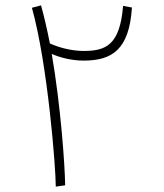

<svg xmlns="http://www.w3.org/2000/svg" viewBox="-20 -695 610 716"><path d="M223 -4C222 -77 207 -296 173 -494C202 -481 246 -469 292 -469C398 -469 462 -510 472 -667L439 -673C427 -526 374 -505 292 -505C246 -505 199 -518 166 -533C156 -584 145 -632 133 -675L99 -666C158 -455 188 -69 188 1Z"/></svg>

Font: Noto Sans Arabic ExtLt
Style: Regular
Weight: 200
Designer: Monotype Design Team, Nadine Chahine, Nizar Qandah and Khaled Hosny
Foundry: Monotype Imaging Inc.
Version: Version 2.012